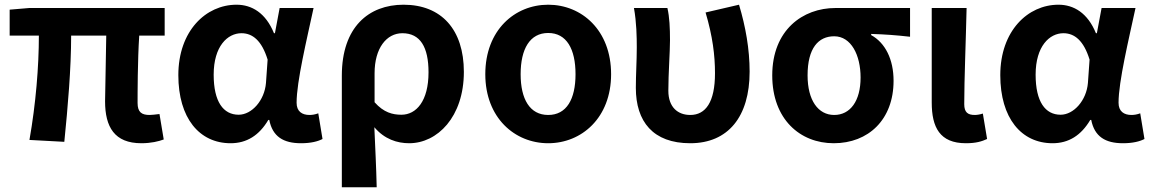

<svg xmlns="http://www.w3.org/2000/svg" viewBox="-20 -594 4886 815"><path d="M580 14C621 14 654 6 675 -2L657 -110C640 -108 625 -106 615 -106C581 -106 564 -118 564 -157C564 -191 564 -337 571 -443H679V-560H104L21 -553V-443H145C145 -312 132 -153 105 0L253 8C268 -141 282 -303 282 -443H431C430 -342 426 -204 426 -164C426 -55 466 14 580 14Z M959 14C1027 14 1080 -19 1119 -85H1123C1137 -14 1183 14 1258 14C1300 14 1330 6 1349 -4L1331 -113C1318 -108 1305 -106 1294 -106C1262 -106 1239 -121 1239 -158C1239 -248 1282 -425 1311 -560H1167L1147 -453H1143C1108 -539 1049 -574 984 -574C854 -574 737 -463 737 -275C737 -93 826 14 959 14ZM993 -107C928 -107 887 -162 887 -277C887 -398 946 -453 1005 -453C1052 -453 1091 -422 1116 -341L1109 -242C1103 -168 1049 -107 993 -107Z M1431 201H1579C1577 114 1573 37 1569 -54C1612 -3 1666 14 1717 14C1836 14 1949 -97 1949 -289C1949 -468 1854 -574 1693 -574C1545 -574 1431 -479 1431 -273ZM1684 -107C1647 -107 1609 -116 1570 -160V-283C1570 -390 1621 -453 1688 -453C1764 -453 1799 -394 1799 -287C1799 -165 1747 -107 1684 -107Z M2307 14C2449 14 2574 -94 2574 -279C2574 -466 2449 -574 2307 -574C2165 -574 2040 -466 2040 -279C2040 -94 2165 14 2307 14ZM2307 -106C2229 -106 2190 -173 2190 -279C2190 -386 2229 -454 2307 -454C2385 -454 2423 -386 2423 -279C2423 -173 2385 -106 2307 -106Z M2910 14C3071 14 3162 -99 3162 -290C3162 -385 3145 -481 3117 -574L2975 -541C3005 -440 3015 -359 3015 -283C3015 -160 2975 -106 2910 -106C2858 -106 2817 -138 2817 -209C2817 -282 2824 -373 2824 -423C2824 -475 2822 -521 2813 -560H2671C2682 -499 2683 -437 2683 -393C2683 -335 2679 -278 2679 -221C2679 -78 2752 14 2910 14Z M3519 14C3666 14 3773 -86 3773 -251C3773 -342 3738 -412 3678 -445V-450C3738 -448 3781 -445 3843 -438V-560H3526C3388 -560 3258 -467 3258 -274C3258 -88 3376 14 3519 14ZM3521 -106C3453 -106 3408 -168 3408 -274C3408 -390 3454 -440 3521 -440C3593 -440 3633 -360 3633 -265C3633 -165 3589 -106 3521 -106Z M4080 14C4124 14 4148 6 4170 -4L4152 -112C4140 -108 4127 -106 4118 -106C4088 -106 4073 -117 4073 -152C4073 -257 4080 -423 4083 -560H3935V-159C3935 -54 3969 14 4080 14Z M4448 14C4516 14 4569 -19 4608 -85H4612C4626 -14 4672 14 4747 14C4789 14 4819 6 4838 -4L4820 -113C4807 -108 4794 -106 4783 -106C4751 -106 4728 -121 4728 -158C4728 -248 4771 -425 4800 -560H4656L4636 -453H4632C4597 -539 4538 -574 4473 -574C4343 -574 4226 -463 4226 -275C4226 -93 4315 14 4448 14ZM4482 -107C4417 -107 4376 -162 4376 -277C4376 -398 4435 -453 4494 -453C4541 -453 4580 -422 4605 -341L4598 -242C4592 -168 4538 -107 4482 -107Z"/></svg>

Font: Genne Gothic Bold
Style: Regular
Weight: 700
Designer: Ryoko NISHIZUKA (kana & ideographs); Paul D. Hunt (Latin, Greek & Cyrillic); Wenlong ZHANG (bopomofo); Sandoll Communica
Foundry: Adobe Systems Incorporated
Version: Version 1.004;PS 1.004;hotconv 16.6.51;makeotf.lib2.5.65220